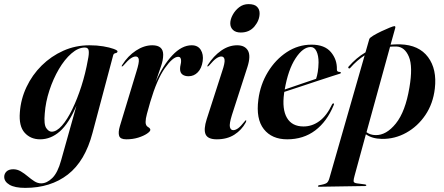

<svg xmlns="http://www.w3.org/2000/svg" viewBox="-88 -668 2156 933"><path d="M361.5 -22Q325.5 115 241.8 180Q158 245 34.5 245Q-16 245 -41.8 229.8Q-67.5 214.5 -67.5 191.5Q-67.5 176 -56.2 165.2Q-45 154.5 -23.5 154.5Q-4 154.5 13.2 164.8Q30.5 175 46.8 188.8Q63 202.5 79 212.8Q95 223 112 223Q139.5 223 166 197.2Q192.5 171.5 209 111L283.5 -154.5Q246.5 -68 202.8 -29.5Q159 9 107 9Q60.5 9 31.8 -23Q3 -55 8.5 -122Q13 -186.5 40.8 -245.2Q68.5 -304 114.5 -349.5Q160.5 -395 219.8 -421.5Q279 -448 347 -448Q383 -448 414 -442.8Q445 -437.5 464 -430.5Q483 -423.5 483 -418.5Q483 -411.5 473.5 -409.8Q464 -408 462 -399.5ZM129.5 -116.5Q124.5 -63 136.8 -45.5Q149 -28 163 -28Q187 -28 213 -57.5Q239 -87 263.2 -137Q287.5 -187 307.5 -249.2Q327.5 -311.5 339 -377Q345 -404.5 343.2 -420.8Q341.5 -437 324.5 -437Q292 -437 259 -408.2Q226 -379.5 198.2 -332.2Q170.5 -285 152 -228.5Q133.5 -172 129.5 -116.5Z M504.5 -345Q501.5 -346 505.5 -352Q533 -396 572.5 -422Q612 -448 652 -448Q705 -448 705 -402Q705 -375.5 694 -344.8Q683 -314 668 -269Q703.5 -350.5 749.5 -399.2Q795.5 -448 843.5 -448Q873.5 -448 887.5 -425.8Q901.5 -403.5 897 -371Q892 -336 873.2 -316.8Q854.5 -297.5 828 -297.5Q809.5 -297.5 798.2 -306.2Q787 -315 787 -333Q787 -343.5 789.5 -353.2Q792 -363 792 -372Q792 -392 778 -392Q752 -392 713.2 -337Q674.5 -282 642 -172Q632.5 -138.5 626 -114.8Q619.5 -91 619.5 -75Q619.5 -57.5 631 -51Q642.5 -44.5 642.5 -37Q642.5 -29.5 626.2 -18.5Q610 -7.5 583.5 0.8Q557 9 525.5 9Q496.5 9 491 -7.8Q485.5 -24.5 494.5 -55L575.5 -322Q588.5 -363.5 586.5 -378.5Q584.5 -393.5 571.5 -393.5Q561 -393.5 547.5 -384.5Q534 -375.5 511.5 -349.5Q507 -344.5 504.5 -345Z M1082 -510Q1057.5 -510 1044.2 -522.5Q1031 -535 1031 -554.5Q1031 -574 1042.8 -595.8Q1054.5 -617.5 1074.2 -632.8Q1094 -648 1119.5 -648Q1148.5 -648 1161 -635.2Q1173.5 -622.5 1173.5 -603.5Q1173.5 -569.5 1148.8 -539.8Q1124 -510 1082 -510ZM1039 -109Q1025.5 -65.5 1029.2 -50.5Q1033 -35.5 1045.5 -35.5Q1056 -35.5 1068.8 -44.5Q1081.5 -53.5 1100 -77Q1105 -84 1107 -83.5Q1111 -82.5 1106 -72.5Q1086 -36 1050.8 -13.5Q1015.5 9 965.5 9Q922 9 911.2 -15Q900.5 -39 916.5 -89L991.5 -321.5Q1005.5 -362.5 1003.2 -378Q1001 -393.5 987.5 -393.5Q977 -393.5 963.5 -384.5Q950 -375.5 928 -349.5Q923 -344.5 920.5 -345Q918 -345.5 921.5 -352Q949.5 -396 986.8 -422Q1024 -448 1064.5 -448Q1102 -448 1116.8 -422.2Q1131.5 -396.5 1114.5 -343Z M1533.5 -157Q1501 -77.5 1443.8 -34.2Q1386.5 9 1307.5 9Q1233 9 1194 -40.5Q1155 -90 1167.5 -184.5Q1177 -257.5 1213.8 -318Q1250.5 -378.5 1305.8 -414.8Q1361 -451 1426 -451Q1489.5 -451 1520 -414.8Q1550.5 -378.5 1549 -331Q1548 -318.5 1562.5 -318.5Q1568 -318 1568.5 -315Q1569.5 -312 1564 -310Q1556.5 -308 1526.5 -298.2Q1496.5 -288.5 1455 -274.8Q1413.5 -261 1370.5 -246.8Q1327.5 -232.5 1293.5 -221.5Q1293 -218 1292.5 -214.5Q1282 -137 1306.5 -95.2Q1331 -53.5 1387 -53.5Q1429 -53.5 1464.5 -79.8Q1500 -106 1525.5 -160.5Q1529 -166.5 1532.5 -165.5Q1537 -164.5 1533.5 -157ZM1422 -439.5Q1384 -439.5 1348 -384.2Q1312 -329 1295.5 -233Q1333.5 -246 1377.8 -261.2Q1422 -276.5 1448 -285Q1453 -299 1456.2 -318.8Q1459.5 -338.5 1460 -364.5Q1460 -398 1450 -418.8Q1440 -439.5 1422 -439.5Z M1614 -338Q1610 -333.5 1606 -336.5Q1602 -340.5 1607 -345.5Q1625 -366 1645 -383Q1665 -400 1688 -413.5L1706.5 -478Q1708.5 -484.5 1725.5 -494.8Q1742.5 -505 1765 -515.8Q1787.5 -526.5 1805.8 -533.8Q1824 -541 1828.5 -541Q1835 -541 1832.5 -531.5L1810 -451Q1833 -453 1857.5 -452.5Q1948 -449.5 1992 -390.5Q2036 -331.5 2025 -237.5Q2016.5 -164.5 1979.2 -109.2Q1942 -54 1886.2 -23Q1830.5 8 1767.5 7Q1719.5 6 1690 -15.5L1635 186Q1630 203.5 1630.2 212.2Q1630.5 221 1646.5 223L1685 228Q1692 229 1692 232Q1692 236 1685.5 236L1462 239.5Q1457 239.5 1457 236.5Q1457 233.5 1462.5 232Q1491 227.5 1499.8 221Q1508.5 214.5 1513.5 195L1684 -399Q1646.5 -375 1614 -338ZM1736.5 -11.5Q1789 -10 1835.5 -67.8Q1882 -125.5 1901.5 -242.5Q1919 -344.5 1899 -392.2Q1879 -440 1839 -442Q1823 -442.5 1807.5 -441L1693 -25.5Q1711.5 -12 1736.5 -11.5Z"/></svg>

Font: Fraunces 144pt SemiBold
Style: Italic
Weight: 600
Italic angle: -16°
Version: Version 1.000;[0bf87f6ff]